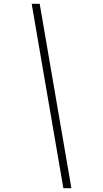

<svg xmlns="http://www.w3.org/2000/svg" viewBox="-20 -843 540 1006"><path d="M312 143 146 -823H188L354 143Z"/></svg>

Font: Iosevka Extralight
Style: Italic
Weight: 200
Italic angle: -9°
Monospace: yes
Designer: Belleve Invis
Foundry: Belleve Invis
Version: Version 32.5.0; ttfautohint (v1.8.4)